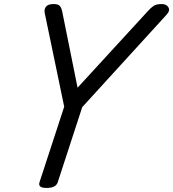

<svg xmlns="http://www.w3.org/2000/svg" viewBox="-20 -914 855 948"><path d="M210 14Q166 14 175 -14L297 -387L201 -849Q197 -869 207.5 -881.5Q218 -894 244 -894Q267 -894 275 -885Q283 -876 287 -858L363 -481L709 -858Q725 -876 738.5 -885Q752 -894 778 -894Q802 -894 811.5 -878Q821 -862 803 -842L386 -385L265 -14Q256 14 210 14Z"/></svg>

Font: Playwrite HR
Style: Regular
Weight: 400
Designer: Veronika Burian, José Scaglione
Foundry: TypeTogether
Version: Version 1.002